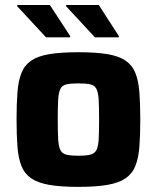

<svg xmlns="http://www.w3.org/2000/svg" viewBox="-20 -722 613 750"><path d="M286.1 8Q217.7 8 172.7 0.2Q127.8 -7.6 101.7 -25.6Q75.6 -43.6 63.7 -73.8Q51.7 -104 48.2 -148.8Q44.7 -193.6 44.7 -255.6Q44.7 -317.6 48.2 -362.1Q51.7 -406.6 63.7 -436.8Q75.6 -467 101.7 -485Q127.8 -503 172.7 -510.5Q217.7 -518 286.1 -518Q354.6 -518 399.6 -510.5Q444.5 -503 470.6 -485Q496.7 -467 508.8 -436.8Q521 -406.6 524.5 -362.1Q528 -317.6 528 -255.6Q528 -193.6 524.5 -148.8Q521 -104 508.8 -73.8Q496.7 -43.6 470.6 -25.6Q444.5 -7.6 399.6 0.2Q354.6 8 286.1 8ZM286.1 -113.7Q316.3 -113.7 333 -117.9Q349.7 -122.1 356.8 -136.2Q363.9 -150.3 365.5 -179Q367.1 -207.6 367.1 -255.6Q367.1 -303.9 365.5 -332.1Q363.9 -360.2 356.8 -374.4Q349.7 -388.5 333 -392.4Q316.3 -396.3 286.1 -396.3Q256 -396.3 239.3 -392.4Q222.6 -388.5 215.7 -374.4Q208.8 -360.2 207.2 -332.1Q205.6 -303.9 205.6 -255.6Q205.6 -207.6 207.2 -179Q208.8 -150.3 215.7 -136.2Q222.6 -122.1 239.3 -117.9Q256 -113.7 286.1 -113.7ZM444.2 -576.3H350.7L238.2 -697.7V-702.5H365.9L444.2 -581.1ZM254.1 -576.3H159.7L47.1 -697.7V-702.5H174.9L254.1 -581.1Z"/></svg>

Font: Saira Thin
Style: Regular
Weight: 100
Designer: Hector Gatti with collaboration of the Omnibus-Type team
Foundry: Omnibus-Type
Version: Version 1.101